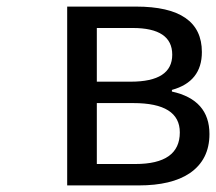

<svg xmlns="http://www.w3.org/2000/svg" viewBox="-20 -563 656 583"><path d="M184 0V-543H393Q593 -543 593 -405Q593 -315 502 -290V-285Q616 -260 616 -156Q616 -78 556 -37Q501 0 401 0ZM274 -315H377Q503 -315 503 -397Q503 -478 383 -478H274ZM274 -65H391Q526 -65 526 -161Q526 -250 385 -250H274Z"/></svg>

Font: Source Han Sans Regular
Style: Regular
Weight: 400
Designer: Ryoko NISHIZUKA  (kana & ideographs); Paul D. Hunt (Latin, Greek & Cyrillic); Wenlong ZHANG  (bopomofo); Sandoll Communi
Foundry: Adobe Systems Incorporated
Version: Version 1.00 January 18, 2024, initial release